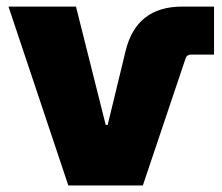

<svg xmlns="http://www.w3.org/2000/svg" viewBox="-20 -566 679 586"><path d="M188.5 0 5.9 -545.9H211.9L302.7 -184.6H308.6L363.3 -410.2Q396 -545.9 536.1 -545.9H633.3V-399.4H563Q550.3 -399.4 546.4 -387.7L416 0Z"/></svg>

Font: Inter Black
Style: Regular
Weight: 900
Designer: Rasmus Andersson
Foundry: rsms
Version: Version 4.000;git-a52131595